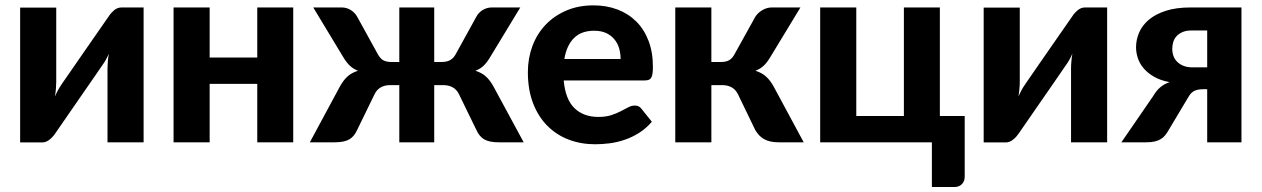

<svg xmlns="http://www.w3.org/2000/svg" viewBox="-20 -544 4824 734"><path d="M57 0.5V-515H195V-231.5Q195 -219.5 193.8 -204.8Q192.5 -190 190 -175Q201.5 -201.5 213.5 -218.5Q214 -219.5 222.2 -231.5Q230.5 -243.5 243.5 -262.2Q256.5 -281 272.8 -304.5Q289 -328 306 -352.5Q345.5 -409.5 396 -482Q403.5 -494 416.2 -504.8Q429 -515.5 445 -515.5H529V0H391V-283.5Q391 -295 392.2 -309.5Q393.5 -324 396 -338.5Q384.5 -312.5 372.5 -296.5Q371.5 -295.5 363.5 -283.5Q355.5 -271.5 342.5 -252.8Q329.5 -234 313.2 -210.5Q297 -187 280 -162.5Q240.5 -105.5 190.5 -33Q186.5 -27 181.2 -21.2Q176 -15.5 169.8 -10.5Q163.5 -5.5 156.5 -2.5Q149.5 0.5 141.5 0.5Z M1101 -515.5V0H963.5V-223.5H781.5V0H643.5V-515.5H781.5V-324H963.5V-515.5Z M1424 -337.5Q1432.5 -321.5 1444.2 -314.2Q1456 -307 1477 -307H1506.5V-515.5H1640V-307H1667Q1688 -307 1701 -314.2Q1714 -321.5 1722.5 -337.5L1801 -480Q1809.5 -496 1825.5 -505.8Q1841.5 -515.5 1860.5 -515.5H1969L1854 -326Q1842 -305.5 1829 -293Q1816 -280.5 1797.5 -273.5Q1823 -265.5 1838.8 -250.5Q1854.5 -235.5 1867 -212.5L1982 0H1887Q1850.5 0 1831.5 -11Q1812.5 -22 1801.5 -46.5L1735 -183Q1726.5 -201 1711.2 -209.8Q1696 -218.5 1676.5 -218.5H1640V0H1506.5V-218.5H1470Q1450.5 -218.5 1435.2 -209.8Q1420 -201 1411.5 -183L1345 -46.5Q1334 -22 1315 -11Q1296 0 1259.5 0H1164.5L1279 -212.5Q1291.5 -235.5 1307.2 -250.5Q1323 -265.5 1348.5 -273.5Q1330.5 -280.5 1317.5 -292.8Q1304.5 -305 1292 -326L1177.5 -515.5H1286Q1305 -515.5 1320.8 -505.8Q1336.5 -496 1345.5 -480Z M2249 -523.5Q2298.5 -523.5 2340.2 -507.8Q2382 -492 2412.2 -462Q2442.5 -432 2459.2 -388.2Q2476 -344.5 2476 -288.5Q2476 -273 2474.5 -263Q2473 -253 2469.5 -247Q2466 -241 2460 -238.8Q2454 -236.5 2444.5 -236.5H2135Q2141.5 -164 2176.2 -130.5Q2211 -97 2267.5 -97Q2296 -97 2316.8 -103.8Q2337.5 -110.5 2353.2 -118.8Q2369 -127 2381.8 -133.8Q2394.5 -140.5 2407 -140.5Q2423 -140.5 2432 -128.5L2472 -78.5Q2450 -53 2423.5 -36.2Q2397 -19.5 2368.5 -9.8Q2340 0 2311 3.8Q2282 7.5 2255 7.5Q2201 7.5 2154.2 -10.2Q2107.5 -28 2072.8 -62.8Q2038 -97.5 2018 -149Q1998 -200.5 1998 -268.5Q1998 -321 2015.2 -367.5Q2032.5 -414 2065 -448.5Q2097.5 -483 2144 -503.2Q2190.5 -523.5 2249 -523.5ZM2251.5 -426.5Q2202 -426.5 2174 -398.2Q2146 -370 2137.5 -318.5H2352.5Q2352.5 -340 2346.8 -359.5Q2341 -379 2328.5 -394Q2316 -409 2297 -417.8Q2278 -426.5 2251.5 -426.5Z M2867.5 -480Q2877.5 -495.5 2894.8 -505.5Q2912 -515.5 2931 -515.5H3040L2925 -326Q2912.5 -305 2899.5 -292.8Q2886.5 -280.5 2868 -273.5Q2893.5 -265.5 2909.5 -250.5Q2925.5 -235.5 2938 -212.5L3052.5 0H2957.5Q2939.5 0 2925.8 -3Q2912 -6 2901.2 -12Q2890.5 -18 2882.5 -26.5Q2874.5 -35 2867.5 -46.5L2801.5 -183Q2793 -201 2777.5 -209.8Q2762 -218.5 2742.5 -218.5H2699.5V0H2561.5V-515.5H2699.5V-307H2735.5Q2756.5 -307 2768.2 -314.2Q2780 -321.5 2788.5 -337.5Z M3115.5 -515.5H3253.5V-100.5H3435.5V-515.5H3573V-100.5H3668V131Q3668 149.5 3657 160.2Q3646 171 3629 171H3542.5V0H3115.5Z M3740.5 0.5V-515H3878.5V-231.5Q3878.5 -219.5 3877.2 -204.8Q3876 -190 3873.5 -175Q3885 -201.5 3897 -218.5Q3897.5 -219.5 3905.8 -231.5Q3914 -243.5 3927 -262.2Q3940 -281 3956.2 -304.5Q3972.5 -328 3989.5 -352.5Q4029 -409.5 4079.5 -482Q4087 -494 4099.8 -504.8Q4112.5 -515.5 4128.5 -515.5H4212.5V0H4074.5V-283.5Q4074.5 -295 4075.8 -309.5Q4077 -324 4079.5 -338.5Q4068 -312.5 4056 -296.5Q4055 -295.5 4047 -283.5Q4039 -271.5 4026 -252.8Q4013 -234 3996.8 -210.5Q3980.5 -187 3963.5 -162.5Q3924 -105.5 3874 -33Q3870 -27 3864.8 -21.2Q3859.5 -15.5 3853.2 -10.5Q3847 -5.5 3840 -2.5Q3833 0.5 3825 0.5Z M4726 0H4595V-203H4581Q4565.5 -203 4555.5 -200.2Q4545.5 -197.5 4538.8 -192.2Q4532 -187 4527.5 -180Q4523 -173 4518 -164.5L4447.5 -46.5Q4441 -35 4433.8 -26.2Q4426.5 -17.5 4416.8 -11.8Q4407 -6 4393.8 -3Q4380.5 0 4362 0H4267L4389 -177.5Q4400.5 -197.5 4415.5 -210.2Q4430.5 -223 4451.5 -230Q4416 -236.5 4391.5 -250.8Q4367 -265 4351.8 -283.2Q4336.5 -301.5 4329.8 -322.2Q4323 -343 4323 -363Q4323 -392 4334.8 -419.5Q4346.5 -447 4371.5 -468.2Q4396.5 -489.5 4436.2 -502.5Q4476 -515.5 4531.5 -515.5H4726ZM4461.5 -357.5Q4461.5 -324.5 4482.8 -305.5Q4504 -286.5 4538.5 -286.5H4595V-427.5H4535.5Q4514.5 -427.5 4500.2 -421.2Q4486 -415 4477.2 -405Q4468.5 -395 4465 -382.5Q4461.5 -370 4461.5 -357.5Z"/></svg>

Font: Lato Heavy
Style: Regular
Weight: 800
Designer: Lukasz Dziedzic
Foundry: tyPoland Lukasz Dziedzic
Version: Version 2.007; 2014-02-27